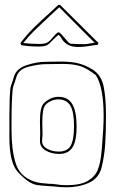

<svg xmlns="http://www.w3.org/2000/svg" viewBox="-20 -781 488 817"><path d="M365 -586Q333 -581 315 -581Q283 -581 265.5 -592.5Q248 -604 237 -625L229 -633Q220 -626 201 -607Q190 -594 179.5 -588.5Q169 -583 142 -583Q103 -583 70 -589L67 -598Q93 -632 123 -662Q153 -692 198 -732L229 -761Q231 -760 236 -760L399 -598L395 -590Q385 -590 365 -586ZM282 -700 232 -750 193 -714Q149 -673 125 -649.5Q101 -626 79 -598Q111 -594 148 -594Q171 -594 182 -600.5Q193 -607 204 -621Q218 -638 226 -643H232Q241 -637 257 -617L271 -601L280 -595Q320 -593 340 -593Q347 -593 352 -594Q357 -595 361 -596L383 -599Q332 -649 282 -700ZM239 -519Q280 -519 311 -512Q342 -505 374 -485Q411 -462 421 -413Q431 -364 431 -291Q431 -215 427.5 -165.5Q424 -116 412 -67Q400 -22 358 -3Q316 16 262 16Q246 16 234.5 15Q223 14 216 13L189 11Q153 9 136 6Q119 3 101 -9Q83 -21 57 -48Q20 -87 20 -196V-290Q20 -366 24 -403Q25 -414 33 -434L40 -457Q51 -490 94 -504Q137 -518 174 -518ZM29 -257V-226Q29 -144 46.5 -87Q64 -30 124 -9Q139 -4 155.5 -2Q172 0 188 1Q194 1 203 1.5Q212 2 224 4Q241 7 263 7Q323 7 354 -11.5Q385 -30 396.5 -59.5Q408 -89 412 -136L414 -157Q421 -241 421 -286Q421 -410 388 -461Q350 -491 320.5 -500Q291 -509 247 -509L175 -508Q144 -508 101.5 -497Q59 -486 50 -454L43 -432Q35 -412 34 -401Q29 -354 29 -257ZM306 -242Q306 -182 288.5 -154Q271 -126 231 -126Q199 -126 174.5 -140.5Q150 -155 150 -181L151 -212L150 -267Q150 -325 167 -342Q179 -354 195 -361.5Q211 -369 229 -369Q269 -369 287.5 -338Q306 -307 306 -242ZM161 -207Q161 -201 160 -194.5Q159 -188 159 -181Q159 -160 180.5 -148Q202 -136 230 -136Q267 -136 281 -161.5Q295 -187 295 -244Q295 -306 279 -332Q263 -358 228 -358Q213 -358 198.5 -352Q184 -346 174 -335Q160 -321 160 -261Z"/></svg>

Font: Londrina Outline
Style: Regular
Weight: 400
Designer: Marcelo Magalhaes
Foundry: Marcelo Magalhães
Version: Version 1.002